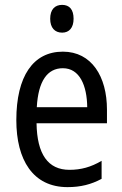

<svg xmlns="http://www.w3.org/2000/svg" viewBox="-20 -758 502 788"><path d="M235 -738C205 -738 186 -719 186 -681C186 -644 205 -624 235 -624C264 -624 282 -644 282 -681C282 -719 265 -738 235 -738ZM238 -546C116 -546 47 -445 47 -265C47 -102 115 10 257 10C311 10 354 -1 397 -24V-98C353 -72 312 -61 265 -61C177 -61 132 -125 130 -252H419V-308C419 -444 356 -546 238 -546ZM238 -478C307 -478 337 -407 338 -318H131C137 -425 174 -478 238 -478Z"/></svg>

Font: Noto Sans Myanmar UI Condensed
Style: Regular
Weight: 400
Width: 3
Designer: Monotype Design Team
Foundry: Monotype Imaging Inc.
Version: Version 2.103